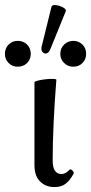

<svg xmlns="http://www.w3.org/2000/svg" viewBox="-86 -749 370 780"><path d="M135 11Q100 11 77 -11.5Q54 -34 54 -78V-415Q54 -418 67.5 -421.5Q81 -425 99 -427Q117 -429 130 -428.5Q143 -428 143 -425Q136 -338 132 -253.5Q128 -169 128 -97Q128 -42 164 -42Q180 -42 196 -59Q201 -64 208.5 -56Q216 -48 213 -43Q196 -13 178.5 -1Q161 11 135 11ZM-14 -478Q-36 -478 -51 -493Q-66 -508 -66 -530Q-66 -553 -51 -568Q-36 -583 -14 -583Q9 -583 24 -568Q39 -553 39 -530Q39 -508 24 -493Q9 -478 -14 -478ZM212 -478Q190 -478 174.5 -493Q159 -508 159 -530Q159 -553 174.5 -568Q190 -583 212 -583Q234 -583 249 -568Q264 -553 264 -530Q264 -508 249 -493Q234 -478 212 -478ZM118 -548Q112 -534 102.5 -532Q93 -530 86.5 -538Q80 -546 83 -559L123 -721Q125 -728 134.5 -728.5Q144 -729 156 -725Q168 -721 176 -715Q184 -709 181 -703Z"/></svg>

Font: Junicode VF
Style: Regular
Weight: 400
Designer: Peter S. Baker
Version: Version 2.213